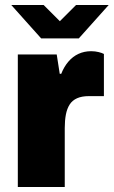

<svg xmlns="http://www.w3.org/2000/svg" viewBox="-20 -745 453 765"><path d="M51 0V-528H206L218 -451H224Q235 -479 252.5 -499.5Q270 -520 293 -530.5Q316 -541 343 -541Q359 -541 373 -537.5Q387 -534 394 -530V-362H334Q306 -362 287 -353.5Q268 -345 257.5 -328.5Q247 -312 242.5 -288.5Q238 -265 238 -235V0ZM25 -725H154L244 -635H193L283 -725H413L294 -592H144Z"/></svg>

Font: Archivo SemiCondensed Black
Style: Regular
Weight: 900
Width: 4
Designer: Hector Gatti
Foundry: Omnibus-Type
Version: Version 2.001